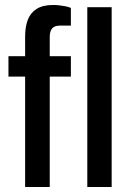

<svg xmlns="http://www.w3.org/2000/svg" viewBox="-20 -752 530 772"><path d="M81 0V-444H14V-526H81V-606Q81 -643 91.5 -671.5Q102 -700 127 -716Q152 -732 194 -732Q206 -732 219 -730.5Q232 -729 244.5 -726.5Q257 -724 265 -720V-649H221Q199 -649 189.5 -637.5Q180 -626 180 -604V-526H265V-444H180V0ZM331 0V-723H429V0Z"/></svg>

Font: Archivo SemiCondensed Medium
Style: Regular
Weight: 500
Width: 4
Designer: Hector Gatti
Foundry: Omnibus-Type
Version: Version 2.001